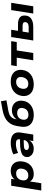

<svg xmlns="http://www.w3.org/2000/svg" viewBox="1664 -2432 947 4316"><g transform="rotate(-90 2138.0 -273.5)"><path d="M14 180 121 -496H276L262 -404H254Q275 -438 305.5 -461Q336 -484 374.5 -495Q413 -506 454 -506Q531 -506 582 -473Q633 -440 655 -381.5Q677 -323 667 -247Q657 -168 620 -110.5Q583 -53 522.5 -21Q462 11 382 11Q318 11 274 -15.5Q230 -42 214 -87H220L177 180ZM353 -111Q396 -111 428 -128.5Q460 -146 480 -178.5Q500 -211 505 -255Q514 -315 484.5 -350Q455 -385 395 -385Q353 -385 320.5 -367.5Q288 -350 268 -318Q248 -286 243 -242Q235 -181 264 -146Q293 -111 353 -111Z M954 11Q893 11 849 -12Q805 -35 783 -73Q761 -111 767 -158Q773 -204 807 -234.5Q841 -265 911 -281Q981 -297 1094 -297H1181L1168 -214H1089Q1031 -214 995.5 -209Q960 -204 943.5 -191.5Q927 -179 925 -157Q921 -130 941.5 -114Q962 -98 1003 -98Q1039 -98 1070 -111Q1101 -124 1122 -148Q1143 -172 1148 -204L1164 -309Q1171 -351 1146 -370.5Q1121 -390 1062 -390Q1012 -390 961 -378Q910 -366 859 -340L827 -447Q863 -466 906 -479Q949 -492 995.5 -499Q1042 -506 1086 -506Q1175 -506 1229.5 -480.5Q1284 -455 1306 -405Q1328 -355 1316 -280L1272 0H1126L1142 -102H1148Q1131 -67 1102 -41.5Q1073 -16 1036 -2.5Q999 11 954 11Z M1714 11Q1617 11 1553.5 -24Q1490 -59 1463 -122Q1436 -185 1449 -271L1461 -354Q1471 -418 1494.5 -471.5Q1518 -525 1559.5 -568Q1601 -611 1664.5 -641.5Q1728 -672 1817 -689L2020 -727L2041 -603L1808 -560Q1750 -550 1710 -528.5Q1670 -507 1647.5 -473.5Q1625 -440 1617 -394L1610 -348H1598Q1619 -387 1650.5 -416.5Q1682 -446 1724 -463Q1766 -480 1817 -480Q1889 -481 1940 -450.5Q1991 -420 2015.5 -365.5Q2040 -311 2031 -239Q2021 -159 1977.5 -103Q1934 -47 1866 -18Q1798 11 1714 11ZM1717 -108Q1759 -108 1791 -123.5Q1823 -139 1843 -169Q1863 -199 1868 -240Q1876 -298 1845.5 -330Q1815 -362 1756 -362Q1715 -362 1683 -346.5Q1651 -331 1631 -301.5Q1611 -272 1606 -231Q1599 -172 1629 -140Q1659 -108 1717 -108Z M2403 11Q2309 11 2247 -22.5Q2185 -56 2157.5 -115.5Q2130 -175 2140 -252Q2148 -313 2175 -360Q2202 -407 2244 -440Q2286 -473 2341 -489.5Q2396 -506 2461 -506Q2555 -506 2617 -473Q2679 -440 2706.5 -381Q2734 -322 2724 -244Q2716 -184 2689.5 -136.5Q2663 -89 2620.5 -56Q2578 -23 2523 -6Q2468 11 2403 11ZM2412 -111Q2455 -111 2486.5 -128.5Q2518 -146 2538 -178.5Q2558 -211 2564 -255Q2572 -315 2543 -350Q2514 -385 2453 -385Q2411 -385 2378.5 -367.5Q2346 -350 2326.5 -317.5Q2307 -285 2301 -242Q2293 -181 2322 -146Q2351 -111 2412 -111Z M2941 0 3000 -371H2810L2830 -496H3372L3352 -371H3163L3105 0Z M3386 0 3464 -496H3628L3603 -343H3748Q3858 -343 3907.5 -299Q3957 -255 3946 -168Q3939 -111 3907 -74Q3875 -37 3821.5 -18.5Q3768 0 3697 0ZM3564 -103H3690Q3740 -103 3767 -120.5Q3794 -138 3798 -175Q3803 -210 3781 -225Q3759 -240 3711 -240H3586ZM3992 0 4070 -496H4233L4155 0Z"/></g></svg>

Font: Nunito Sans 10pt SemiExpanded ExtraBold
Style: Italic
Weight: 800
Width: 6
Italic angle: -9°
Designer: Vernon Adams
Foundry: Vernon Adams
Version: Version 3.101;gftools[0.9.27]